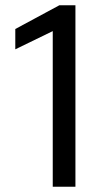

<svg xmlns="http://www.w3.org/2000/svg" viewBox="-20 -708 416 728"><path d="M180 0V-590L38 -521V-598L205 -688H266V0Z"/></svg>

Font: Saira Thin
Style: Regular
Weight: 400
Version: Version 1.101